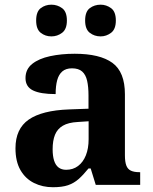

<svg xmlns="http://www.w3.org/2000/svg" viewBox="-20 -774 640 804"><path d="M201.5 10Q158.1 10 122.3 -7.8Q86.5 -25.6 65.6 -61.8Q44.8 -98 44.8 -153.1Q44.8 -234.6 100.3 -273.2Q155.9 -311.7 269 -315.8L350.6 -318.8V-374.2Q350.6 -410.7 344.8 -435.9Q339.1 -461.1 324.1 -474.5Q309 -487.9 281.5 -487.9Q256.1 -487.9 241 -475Q226 -462.2 219.5 -438.3Q213 -414.4 213 -380Q149.5 -380 118.1 -395.4Q86.8 -410.8 86.8 -446.9Q86.8 -484.1 114.8 -506.4Q142.9 -528.7 189.8 -538.8Q236.8 -548.9 292.9 -548.9Q398.2 -548.9 450.7 -510.8Q503.1 -472.6 503.1 -379.1V-123.9Q503.1 -96.4 508.9 -81.1Q514.6 -65.8 528 -59.4Q541.4 -53 563.4 -53H567V0H380.9L359.7 -68.6H350.6Q329 -41.8 309.3 -24.3Q289.6 -6.9 264.8 1.6Q240 10 201.5 10ZM256.9 -63Q285.8 -63 306.9 -78.9Q328 -94.7 339.6 -123.6Q351.1 -152.5 351.1 -191V-266.2L306.2 -263.2Q266.1 -261.2 243.2 -247.6Q220.2 -234.1 210.3 -209.6Q200.4 -185.1 200.4 -149.1Q200.4 -121 206.5 -101.6Q212.6 -82.3 225.2 -72.7Q237.9 -63 256.9 -63ZM401.4 -621.6Q375.3 -621.6 355.9 -636.7Q336.5 -651.8 336.5 -688Q336.5 -725.2 355.9 -739.8Q375.3 -754.4 401.4 -754.4Q425.3 -754.4 445.2 -739.8Q465.1 -725.2 465.1 -688Q465.1 -651.8 445.2 -636.7Q425.3 -621.6 401.4 -621.6ZM195.1 -621.6Q169.7 -621.6 150.5 -636.7Q131.4 -651.8 131.4 -688Q131.4 -725.2 150.5 -739.8Q169.7 -754.4 195.1 -754.4Q220.2 -754.4 240.1 -739.8Q260.1 -725.2 260.1 -688Q260.1 -651.8 240.1 -636.7Q220.2 -621.6 195.1 -621.6Z"/></svg>

Font: Noto Serif Ethiopic
Style: Regular
Weight: 400
Designer: Monotype Design Team
Foundry: Monotype Imaging Inc.
Version: Version 2.102